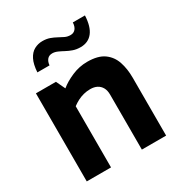

<svg xmlns="http://www.w3.org/2000/svg" viewBox="-178 -889 952 1014"><g transform="rotate(-30 297.5 -382.0)"><path d="M57 0V-537H179L205 -482Q235 -507 280.5 -526.5Q326 -546 374 -546Q440 -546 476 -520Q512 -494 526.5 -450.5Q541 -407 541 -354V0H393V-335Q393 -361 383.5 -378Q374 -395 357 -404Q340 -413 316 -413Q295 -413 275.5 -408Q256 -403 238.5 -394Q221 -385 205 -373V0ZM119 -629Q122 -677 136.5 -705.5Q151 -734 174 -746.5Q197 -759 224 -759Q249 -759 268.5 -752Q288 -745 305 -735.5Q322 -726 337 -719Q352 -712 370 -712Q389 -712 400.5 -725.5Q412 -739 413 -764H487Q484 -697 457.5 -663.5Q431 -630 384 -630Q359 -630 339 -637Q319 -644 301.5 -653.5Q284 -663 268 -670Q252 -677 237 -677Q217 -677 206 -664Q195 -651 193 -629Z"/></g></svg>

Font: Exo Thin
Style: Bold
Weight: 700
Version: Version 2.000